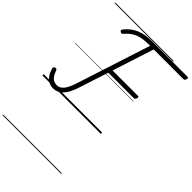

<svg xmlns="http://www.w3.org/2000/svg" viewBox="-476 -1303 2096 2096"><g transform="rotate(45 572.0 -255.0)"><path d="M181 18Q142 18 111 1Q80 -16 57.5 -48.5Q35 -81 21 -127Q18 -138 21.5 -146Q25 -154 37 -158Q49 -162 56 -159Q63 -156 67 -145Q81 -104 99 -79.5Q117 -55 139 -45Q161 -35 185 -35Q230 -35 263 -74.5Q296 -114 326 -206L602 -1060H570Q510 -1060 462.5 -1048.5Q415 -1037 376.5 -1012Q338 -987 303 -946Q295 -936 286 -935Q277 -934 267 -941Q258 -949 257.5 -956.5Q257 -964 265 -975Q292 -1009 324.5 -1034.5Q357 -1060 395.5 -1077Q434 -1094 480 -1102Q526 -1110 580 -1110H1129Q1140 -1110 1142.5 -1103.5Q1145 -1097 1142 -1085Q1138 -1072 1132 -1066Q1126 -1060 1115 -1060H658L503 -580H894Q905 -580 907 -574Q909 -568 906 -556Q903 -542 896.5 -536Q890 -530 879 -530H487L379 -198Q356 -125 327.5 -77.5Q299 -30 263 -6Q227 18 181 18ZM0 605H902V615H0ZM0 -20H902V0H0ZM0 -505H902V-500H0ZM0 -1125H902V-1115H0Z"/></g></svg>

Font: Playwrite CU Guides
Style: Regular
Weight: 400
Designer: Veronika Burian, José Scaglione
Foundry: TypeTogether
Version: Version 1.003